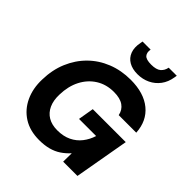

<svg xmlns="http://www.w3.org/2000/svg" viewBox="-253 -1115 1293 1293"><g transform="rotate(45 393.0 -469.0)"><path d="M333 12Q244 12 182 -27.5Q120 -67 88 -136Q56 -205 59 -291Q61 -385 93.5 -462Q126 -539 182.5 -595Q239 -651 315.5 -681.5Q392 -712 482 -712Q608 -712 681 -652Q754 -592 760 -486H593Q585 -528 552 -551Q519 -574 460 -574Q388 -574 333 -539.5Q278 -505 246.5 -444Q215 -383 213 -302Q211 -245 229.5 -204.5Q248 -164 284 -142.5Q320 -121 373 -121Q430 -121 472.5 -141.5Q515 -162 543 -198Q571 -234 585 -279H422L441 -391H755L686 0H550L551 -81Q524 -51 492.5 -30Q461 -9 421.5 1.5Q382 12 333 12ZM487 -770Q438 -770 404.5 -789.5Q371 -809 357 -845.5Q343 -882 353 -933L356 -950H433Q427 -918 442.5 -899.5Q458 -881 507 -881Q555 -881 577 -899.5Q599 -918 605 -950H682L679 -932Q671 -881 644 -845Q617 -809 576.5 -789.5Q536 -770 487 -770Z"/></g></svg>

Font: DM Sans 18pt Black
Style: Italic
Weight: 900
Italic angle: -10°
Designer: Colophon Foundry, Jonny Pinhorn
Foundry: Colophon Foundry
Version: Version 4.004;gftools[0.9.30]